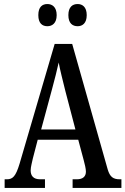

<svg xmlns="http://www.w3.org/2000/svg" viewBox="-20 -932 622 952"><path d="M365 -802C388 -802 410 -816 410 -857C410 -898 388 -912 365 -912C340 -912 319 -898 319 -857C319 -816 340 -802 365 -802ZM215 -802C238 -802 261 -816 261 -857C261 -898 238 -912 215 -912C190 -912 170 -898 170 -857C170 -816 190 -802 215 -802ZM3 0H203V-43H179C145 -43 132 -61 132 -87C132 -105 140 -131 143 -147L167 -239H368L395 -138C400 -120 406 -95 406 -81C406 -57 391 -43 361 -43H340V0H582V-43H574C541 -43 525 -55 514 -92L338 -714H251L77 -120C58 -57 43 -43 14 -43H3ZM184 -290 238 -490C251 -538 263 -585 271 -622C278 -584 290 -538 304 -481L354 -290Z"/></svg>

Font: Noto Serif Khmer ExtraCondensed Medium
Style: Regular
Weight: 500
Width: 2
Designer: Danh Hong and the Monotype Design Team
Foundry: Monotype Imaging Inc.
Version: Version 2.004